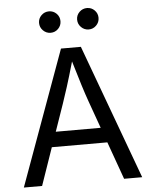

<svg xmlns="http://www.w3.org/2000/svg" viewBox="-61 -983 812 1033"><g transform="rotate(-5 345.0 -466.5)"><path d="M25.4 0 289.6 -727.5H397L664.6 0H566.9L494.1 -203.1H194.3L124 0ZM222.7 -284.2H465.3L412.6 -431.6Q399.4 -468.3 382.8 -521.2Q366.2 -574.2 342.8 -653.3Q319.8 -572.8 302.7 -519Q285.6 -465.3 273.9 -431.6ZM242.2 -816.9Q218.3 -816.9 201.2 -834Q184.1 -851.1 184.1 -875Q184.1 -898.9 201.2 -915.8Q218.3 -932.6 242.2 -932.6Q266.1 -932.6 283 -915.8Q299.8 -898.9 299.8 -875Q299.8 -851.1 283 -834Q266.1 -816.9 242.2 -816.9ZM447.8 -816.9Q423.8 -816.9 406.7 -834Q389.6 -851.1 389.6 -875Q389.6 -898.9 406.7 -915.8Q423.8 -932.6 447.8 -932.6Q471.7 -932.6 488.5 -915.8Q505.4 -898.9 505.4 -875Q505.4 -851.1 488.5 -834Q471.7 -816.9 447.8 -816.9Z"/></g></svg>

Font: Inter
Style: Regular
Weight: 400
Designer: Rasmus Andersson
Foundry: rsms
Version: Version 4.001;git-9221beed3